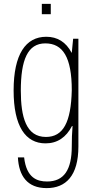

<svg xmlns="http://www.w3.org/2000/svg" viewBox="-20 -727 500 987"><path d="M195 -654H241V-707H195ZM220 240C318 240 383 177 383 26V-528H356L349 -456H348C319 -511 275 -538 218 -538C112 -538 50 -448 50 -262C50 -78 111 10 214 10C275 10 320 -21 350 -79H353C350 -42 349 -13 349 25C349 146 309 206 222 206C171 206 116 188 104 82H72C77 177 120 240 220 240ZM216 -23C114 -23 87 -126 87 -261C87 -419 122 -504 213 -504C303 -504 349 -433 349 -263C345 -98 305 -23 216 -23Z"/></svg>

Font: Kathrein 37 Thin Condensed
Style: Regular
Weight: 250
Width: 3
Designer: Lazydogs Typefoundry, based on Open Sans by Ascender Corporation
Foundry: Lazydogs Typefoundry
Version: Version 1.003;PS 001.003;hotconv 1.0.88;makeotf.lib2.5.64775